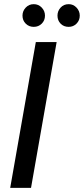

<svg xmlns="http://www.w3.org/2000/svg" viewBox="-20 -902 403 922"><path d="M29 0 152 -700H252L129 0ZM142 -773Q119 -773 103.5 -788.5Q88 -804 88 -827Q88 -849 103.5 -865.5Q119 -882 142 -882Q165 -882 180.5 -865.5Q196 -849 196 -827Q196 -804 180.5 -788.5Q165 -773 142 -773ZM310 -773Q286 -773 271 -788.5Q256 -804 256 -827Q256 -849 271 -865.5Q286 -882 310 -882Q332 -882 347.5 -865.5Q363 -849 363 -827Q363 -804 347.5 -788.5Q332 -773 310 -773Z"/></svg>

Font: DM Sans 20pt Medium
Style: Italic
Weight: 500
Italic angle: -10°
Version: Version 4.004;gftools[0.9.30]